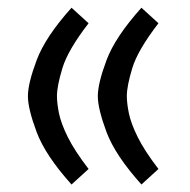

<svg xmlns="http://www.w3.org/2000/svg" viewBox="-20 -476 502 507"><path d="M238.3 -222.2Q238.3 -255.4 261.2 -316.9Q284.2 -378.4 353.5 -455.6L398.4 -414.6Q343.8 -343.8 329.3 -296.1Q314.9 -248.5 314.9 -222.7Q314.9 -203.6 320.3 -177Q325.7 -150.4 343.5 -114.3Q361.3 -78.1 398.4 -29.8L353.5 11.2Q284.2 -65.9 261.2 -127.4Q238.3 -189 238.3 -222.2ZM53.7 -222.2Q53.7 -255.4 76.7 -316.9Q99.6 -378.4 168.9 -455.6L213.9 -414.6Q159.2 -343.8 144.8 -296.1Q130.4 -248.5 130.4 -222.7Q130.4 -203.6 135.7 -177Q141.1 -150.4 158.9 -114.3Q176.8 -78.1 213.9 -29.8L168.9 11.2Q99.6 -65.9 76.7 -127.4Q53.7 -189 53.7 -222.2Z"/></svg>

Font: Vazir FD-WOL-UI
Style: Regular-FD-WOL-UI
Weight: 400
Designer: Saber Rastikerdar
Foundry: Saber Rastikerdar
Version: Version 30.1.0